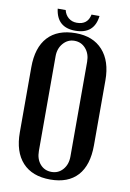

<svg xmlns="http://www.w3.org/2000/svg" viewBox="-96 -927 672 995"><g transform="rotate(10 240.0 -429.5)"><path d="M240 -760Q331 -760 382 -703.5Q433 -647 433 -546V-204Q433 -99 383.5 -44.5Q334 10 240 10Q145 10 94 -45.5Q43 -101 43 -204V-546Q43 -650 93.5 -705Q144 -760 240 -760ZM240 -30Q276 -30 299.5 -57Q323 -84 323 -126V-624Q323 -666 299.5 -693Q276 -720 240 -720Q205 -720 181 -692.5Q157 -665 157 -624V-126Q157 -83 180 -56.5Q203 -30 240 -30ZM303 -869H345Q334 -772 234 -772Q137 -772 125 -869H167Q173 -844 191 -829Q209 -814 235 -814Q292 -814 303 -869Z"/></g></svg>

Font: Girassol
Style: Regular
Weight: 400
Width: 3
Designer: Liam Spradlin
Version: Version 1.004